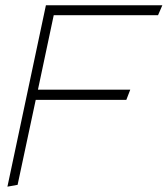

<svg xmlns="http://www.w3.org/2000/svg" viewBox="-20 -701 628 719"><path d="M571.8 -644 587.9 -681.2H151.9L7.8 -2L45.9 -8.8L113.8 -327.1H453.1L467.8 -365.2H122.1L181.2 -644Z"/></svg>

Font: Comic Neue Angular Light Italic
Style: Regular
Weight: 300
Italic angle: -12°
Designer: Craig Rozynski
Foundry: Craig Rozynski
Version: Version 2.003